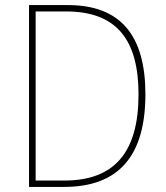

<svg xmlns="http://www.w3.org/2000/svg" viewBox="-20 -734 651 754"><path d="M551 -364C551 -593 455 -714 247 -714H94V0H232C449 0 551 -125 551 -364ZM524 -363C524 -138 431 -25 233 -25H120V-689H240C442 -689 524 -573 524 -363Z"/></svg>

Font: Noto Sans Gurmukhi SemiCondensed Thin
Style: Regular
Weight: 100
Width: 4
Designer: Jelle Bosma - Monotype Design Team
Foundry: Monotype Imaging Inc.
Version: Version 2.004